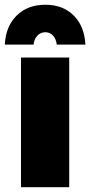

<svg xmlns="http://www.w3.org/2000/svg" viewBox="-27 -785 378 805"><path d="M113.8 -598.1H-6.8Q-2.9 -674.8 43 -720Q88.9 -765.1 163.1 -765.1Q236.8 -765.1 282 -720Q327.1 -674.8 331.1 -598.1H210.9Q208.5 -621.1 195.6 -635.5Q182.6 -649.9 163.1 -649.9Q143.1 -649.9 129.6 -635.5Q116.2 -621.1 113.8 -598.1ZM61 -543.9H263.2V0H61Z"/></svg>

Font: Montserrat arm ExtraBold
Style: Regular
Weight: 800
Designer: Julieta Ulanovsky
Foundry: Julieta Ulanovsky
Version: Version 6.000;PS 006.000;hotconv 1.0.88;makeotf.lib2.5.64775